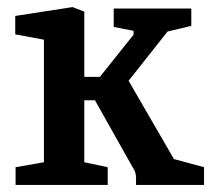

<svg xmlns="http://www.w3.org/2000/svg" viewBox="-20 -522 596 542"><path d="M24 0V-50L104 -64V-410L23 -425V-477L185 -502L218 -489V-305H262L357 -424V-435L301 -446V-498H520V-449L453 -433L343 -294L471 -73L556 -50V0H364V-19Q364 -37 355 -49L248 -239H218V-64L284 -50V0Z"/></svg>

Font: Faustina SemiBold
Style: Regular
Weight: 600
Designer: Alfonso Garcia
Foundry: http://www.omnibus-type.com
Version: Version 1.200